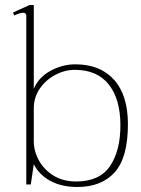

<svg xmlns="http://www.w3.org/2000/svg" viewBox="-20 -737 563 767"><path d="M115 -81 103 0H85V-674Q85 -686 73 -686Q66 -686 55 -682.5Q44 -679 37 -675L32 -687L98 -717H115V-382Q134 -428 181.5 -454Q229 -480 281 -480Q380 -480 435.5 -418.5Q491 -357 491 -241Q491 -107 438 -48.5Q385 10 289 10Q226 10 181 -14.5Q136 -39 115 -81ZM461 -236Q461 -341 414.5 -399.5Q368 -458 279 -458Q239 -458 201 -438Q163 -418 139 -383Q115 -348 115 -304V-173Q115 -133 135.5 -96Q156 -59 194 -35.5Q232 -12 284 -12Q378 -12 419.5 -73.5Q461 -135 461 -236Z"/></svg>

Font: Taviraj Thin
Style: Regular
Weight: 100
Designer: Katatrad Team
Foundry: CadsonDemak
Version: Version 1.030